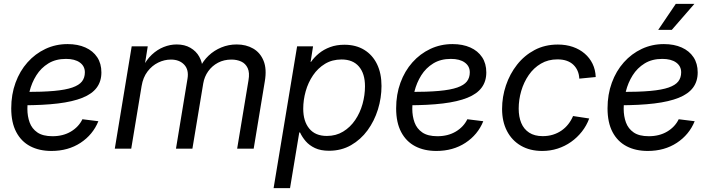

<svg xmlns="http://www.w3.org/2000/svg" viewBox="-20 -769 3673 993"><path d="M246.1 11.7Q183.1 11.7 136.5 -12.7Q89.8 -37.1 64 -86.2Q38.1 -135.3 38.1 -208.5Q38.1 -280.3 60.3 -341.1Q82.5 -401.9 122.3 -446.5Q162.1 -491.2 215.1 -516.1Q268.1 -541 329.6 -541Q382.3 -541 421.6 -523.4Q460.9 -505.9 482.7 -473.1Q504.4 -440.4 504.4 -394.5Q504.4 -348.1 480.2 -315.7Q456.1 -283.2 406.2 -263.2Q356.4 -243.2 280 -233.9Q203.6 -224.6 99.1 -224.6L110.8 -293.5Q200.2 -293.5 259.8 -298.8Q319.3 -304.2 354.2 -316.4Q389.2 -328.6 404.1 -347.9Q418.9 -367.2 418.9 -395Q418.9 -426.8 393.1 -445.6Q367.2 -464.4 321.3 -464.4Q268.1 -464.4 230 -440.9Q191.9 -417.5 168 -379.4Q144 -341.3 132.8 -295.9Q121.6 -250.5 121.6 -206.1Q121.6 -168 133.3 -135.7Q145 -103.5 173.3 -84Q201.7 -64.5 251.5 -64.5Q306.2 -64.5 346.7 -88.6Q387.2 -112.8 406.2 -152.3L488.8 -142.1Q460.4 -72.3 396.5 -30.3Q332.5 11.7 246.1 11.7Z M573.7 0 661.1 -529.3H744.1L726.1 -416L716.8 -418.5Q736.8 -459.5 765.1 -486.1Q793.5 -512.7 826.7 -525.9Q859.9 -539.1 893.6 -539.1Q935.1 -539.1 964.8 -521.7Q994.6 -504.4 1010.5 -475.8Q1026.4 -447.3 1027.8 -413.1L1013.7 -418.5Q1030.3 -454.1 1058.8 -481.2Q1087.4 -508.3 1124.8 -523.7Q1162.1 -539.1 1204.1 -539.1Q1252.9 -539.1 1289.6 -517.8Q1326.2 -496.6 1343.3 -454.3Q1360.4 -412.1 1349.6 -348.6L1292 0H1206.5L1265.1 -353.5Q1272 -393.1 1261 -416.7Q1250 -440.4 1227.5 -450.7Q1205.1 -460.9 1177.2 -460.9Q1138.2 -460.9 1107.4 -444.6Q1076.7 -428.2 1056.9 -400.4Q1037.1 -372.6 1031.2 -337.9L975.1 0H890.1L949.7 -361.8Q957.5 -408.2 932.6 -434.6Q907.7 -460.9 863.8 -460.9Q830.1 -460.9 798.1 -445.3Q766.1 -429.7 742.9 -399.2Q719.7 -368.7 712.4 -324.2L658.7 0Z M1395 204.1 1516.6 -529.3H1599.1L1586.4 -448.7H1588.4Q1605 -472.7 1629.6 -492.9Q1654.3 -513.2 1687.3 -525.4Q1720.2 -537.6 1761.2 -537.6Q1820.8 -537.6 1863.8 -511.2Q1906.7 -484.9 1929.9 -437.3Q1953.1 -389.6 1953.1 -324.2Q1953.1 -262.7 1934.6 -202.9Q1916 -143.1 1880.9 -95Q1845.7 -46.9 1795.4 -18.1Q1745.1 10.7 1681.6 10.7Q1638.7 10.7 1609.1 -3.2Q1579.6 -17.1 1561 -38.8Q1542.5 -60.5 1531.7 -84H1527.8L1480 204.1ZM1670.4 -65.9Q1717.8 -65.9 1754.6 -88.4Q1791.5 -110.8 1816.9 -148.2Q1842.3 -185.5 1855 -231.2Q1867.7 -276.9 1867.7 -322.8Q1867.7 -388.2 1836.4 -424.8Q1805.2 -461.4 1746.6 -461.4Q1698.2 -461.4 1661.1 -439Q1624 -416.5 1598.9 -379.4Q1573.7 -342.3 1561 -297.1Q1548.3 -252 1548.3 -206.5Q1548.3 -141.6 1579.6 -103.8Q1610.8 -65.9 1670.4 -65.9Z M2236.8 11.7Q2173.8 11.7 2127.2 -12.7Q2080.6 -37.1 2054.7 -86.2Q2028.8 -135.3 2028.8 -208.5Q2028.8 -280.3 2051 -341.1Q2073.2 -401.9 2113 -446.5Q2152.8 -491.2 2205.8 -516.1Q2258.8 -541 2320.3 -541Q2373 -541 2412.4 -523.4Q2451.7 -505.9 2473.4 -473.1Q2495.1 -440.4 2495.1 -394.5Q2495.1 -348.1 2470.9 -315.7Q2446.8 -283.2 2397 -263.2Q2347.2 -243.2 2270.8 -233.9Q2194.3 -224.6 2089.8 -224.6L2101.6 -293.5Q2190.9 -293.5 2250.5 -298.8Q2310.1 -304.2 2345 -316.4Q2379.9 -328.6 2394.8 -347.9Q2409.7 -367.2 2409.7 -395Q2409.7 -426.8 2383.8 -445.6Q2357.9 -464.4 2312 -464.4Q2258.8 -464.4 2220.7 -440.9Q2182.6 -417.5 2158.7 -379.4Q2134.8 -341.3 2123.5 -295.9Q2112.3 -250.5 2112.3 -206.1Q2112.3 -168 2124 -135.7Q2135.7 -103.5 2164.1 -84Q2192.4 -64.5 2242.2 -64.5Q2296.9 -64.5 2337.4 -88.6Q2377.9 -112.8 2397 -152.3L2479.5 -142.1Q2451.2 -72.3 2387.2 -30.3Q2323.2 11.7 2236.8 11.7Z M2784.7 11.7Q2720.7 11.7 2674.1 -15.4Q2627.4 -42.5 2602.1 -91.3Q2576.7 -140.1 2576.7 -205.6Q2576.7 -268.1 2596.7 -327.4Q2616.7 -386.7 2654.3 -434.6Q2691.9 -482.4 2745.1 -510.5Q2798.3 -538.6 2865.2 -538.6Q2907.7 -538.6 2942.9 -526.4Q2978 -514.2 3003.9 -491.9Q3029.8 -469.7 3044.7 -439Q3059.6 -408.2 3061 -370.6L2976.1 -362.3Q2975.1 -384.3 2967.3 -402.3Q2959.5 -420.4 2945.6 -433.8Q2931.6 -447.3 2911.1 -454.6Q2890.6 -461.9 2862.8 -461.9Q2814.9 -461.9 2777.6 -439.9Q2740.2 -418 2714.6 -380.9Q2689 -343.8 2675.8 -298.6Q2662.6 -253.4 2662.6 -207Q2662.6 -165 2675.8 -133.1Q2689 -101.1 2716.8 -83Q2744.6 -64.9 2786.6 -64.9Q2815.4 -64.9 2839.8 -72.5Q2864.3 -80.1 2884.3 -94Q2904.3 -107.9 2919.2 -127Q2934.1 -146 2943.8 -168.9L3027.3 -156.2Q3013.7 -119.1 2989.5 -88.4Q2965.3 -57.6 2933.6 -35.2Q2901.9 -12.7 2864 -0.5Q2826.2 11.7 2784.7 11.7Z M3330.1 11.7Q3267.1 11.7 3220.5 -12.7Q3173.8 -37.1 3147.9 -86.2Q3122.1 -135.3 3122.1 -208.5Q3122.1 -280.3 3144.3 -341.1Q3166.5 -401.9 3206.3 -446.5Q3246.1 -491.2 3299.1 -516.1Q3352.1 -541 3413.6 -541Q3466.3 -541 3505.6 -523.4Q3544.9 -505.9 3566.7 -473.1Q3588.4 -440.4 3588.4 -394.5Q3588.4 -348.1 3564.2 -315.7Q3540 -283.2 3490.2 -263.2Q3440.4 -243.2 3364 -233.9Q3287.6 -224.6 3183.1 -224.6L3194.8 -293.5Q3284.2 -293.5 3343.8 -298.8Q3403.3 -304.2 3438.2 -316.4Q3473.1 -328.6 3488 -347.9Q3502.9 -367.2 3502.9 -395Q3502.9 -426.8 3477.1 -445.6Q3451.2 -464.4 3405.3 -464.4Q3352.1 -464.4 3314 -440.9Q3275.9 -417.5 3252 -379.4Q3228 -341.3 3216.8 -295.9Q3205.6 -250.5 3205.6 -206.1Q3205.6 -168 3217.3 -135.7Q3229 -103.5 3257.3 -84Q3285.6 -64.5 3335.4 -64.5Q3390.1 -64.5 3430.7 -88.6Q3471.2 -112.8 3490.2 -152.3L3572.8 -142.1Q3544.4 -72.3 3480.5 -30.3Q3416.5 11.7 3330.1 11.7ZM3384.3 -614.7 3475.1 -749H3571.3L3454.6 -614.7Z"/></svg>

Font: Inter 24pt
Style: Italic
Weight: 400
Italic angle: -9.3988°
Designer: Rasmus Andersson
Foundry: rsms
Version: Version 4.001;git-66647c0bb